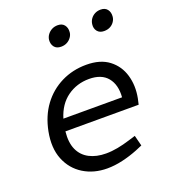

<svg xmlns="http://www.w3.org/2000/svg" viewBox="-136 -835 831 941"><g transform="rotate(-20 279.5 -364.5)"><path d="M263 7Q193 7 139.5 -26Q86 -59 61.5 -119.5Q37 -180 53 -263Q68 -339 108 -393Q148 -447 207.5 -476.5Q267 -506 338 -506Q411 -506 455.5 -472Q500 -438 516 -383Q532 -328 520 -265L513 -234H131Q125 -177 142 -139.5Q159 -102 195.5 -83Q232 -64 282 -64Q312 -64 343.5 -70Q375 -76 407 -86L443 -97L457 -42L424 -28Q384 -12 342.5 -2.5Q301 7 263 7ZM143 -296H449Q454 -360 423 -398Q392 -436 327 -436Q263 -436 213.5 -400.5Q164 -365 143 -296ZM254 -631Q230 -631 218.5 -646Q207 -661 209 -683Q211 -698 220 -710Q229 -722 242.5 -729Q256 -736 273 -736Q296 -736 307.5 -721Q319 -706 317 -684Q316 -670 307 -657.5Q298 -645 284.5 -638Q271 -631 254 -631ZM478 -631Q455 -631 443 -646Q431 -661 434 -683Q436 -698 444.5 -710Q453 -722 466.5 -729Q480 -736 497 -736Q520 -736 531.5 -721Q543 -706 541 -684Q540 -670 531.5 -657.5Q523 -645 509.5 -638Q496 -631 478 -631Z"/></g></svg>

Font: REM Light
Style: Italic
Weight: 300
Italic angle: -11°
Designer: Octavio Pardo
Foundry: Ashler Design
Version: Version 1.005;gftools[0.9.28]